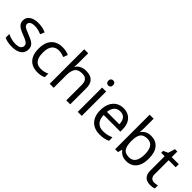

<svg xmlns="http://www.w3.org/2000/svg" viewBox="194 -1869 2988 2988"><g transform="rotate(45 1687.5 -375.0)"><path d="M434 -148Q434 -96 408 -61Q382 -26 334 -8Q286 10 220 10Q164 10 123.5 1Q83 -8 52 -24V-104Q84 -88 129.5 -74.5Q175 -61 222 -61Q289 -61 319 -82.5Q349 -104 349 -140Q349 -160 338 -176Q327 -192 298.5 -208Q270 -224 217 -244Q165 -264 128 -284Q91 -304 71 -332Q51 -360 51 -404Q51 -472 106.5 -509Q162 -546 252 -546Q301 -546 343.5 -536.5Q386 -527 423 -510L393 -440Q359 -454 322 -464Q285 -474 246 -474Q192 -474 163.5 -456.5Q135 -439 135 -409Q135 -387 148 -371.5Q161 -356 191.5 -341.5Q222 -327 273 -307Q324 -288 360 -268Q396 -248 415 -219.5Q434 -191 434 -148Z M779 10Q708 10 652.5 -19Q597 -48 565.5 -109Q534 -170 534 -265Q534 -364 567 -426Q600 -488 656.5 -517Q713 -546 785 -546Q826 -546 864 -537.5Q902 -529 926 -517L899 -444Q875 -453 843 -461Q811 -469 783 -469Q729 -469 694 -446Q659 -423 642 -378Q625 -333 625 -266Q625 -202 642 -157Q659 -112 693 -89Q727 -66 778 -66Q822 -66 855.5 -75Q889 -84 917 -97V-19Q890 -5 857.5 2.5Q825 10 779 10Z M1132 -537Q1132 -518 1130.5 -498Q1129 -478 1127 -462H1133Q1150 -490 1176 -508Q1202 -526 1234 -535.5Q1266 -545 1300 -545Q1365 -545 1408.5 -524.5Q1452 -504 1474 -461Q1496 -418 1496 -349V0H1409V-343Q1409 -408 1380 -440Q1351 -472 1289 -472Q1199 -472 1165.5 -421.5Q1132 -371 1132 -277V0H1044V-760H1132Z M1750 -536V0H1662V-536ZM1707 -737Q1727 -737 1742.5 -723.5Q1758 -710 1758 -681Q1758 -653 1742.5 -639Q1727 -625 1707 -625Q1685 -625 1670 -639Q1655 -653 1655 -681Q1655 -710 1670 -723.5Q1685 -737 1707 -737Z M2127 -546Q2196 -546 2245.5 -516Q2295 -486 2321.5 -431.5Q2348 -377 2348 -304V-251H1981Q1983 -160 2027.5 -112.5Q2072 -65 2152 -65Q2203 -65 2242.5 -74.5Q2282 -84 2324 -102V-25Q2283 -7 2243 1.5Q2203 10 2148 10Q2072 10 2013.5 -21Q1955 -52 1922.5 -113.5Q1890 -175 1890 -264Q1890 -352 1919.5 -415Q1949 -478 2002.5 -512Q2056 -546 2127 -546ZM2126 -474Q2063 -474 2026.5 -433.5Q1990 -393 1983 -321H2256Q2255 -389 2224 -431.5Q2193 -474 2126 -474Z M2572 -575Q2572 -541 2570.5 -511.5Q2569 -482 2567 -465H2572Q2595 -499 2635 -522Q2675 -545 2738 -545Q2838 -545 2898.5 -475.5Q2959 -406 2959 -268Q2959 -176 2931.5 -114Q2904 -52 2854 -21Q2804 10 2738 10Q2675 10 2635 -13Q2595 -36 2572 -68H2565L2547 0H2484V-760H2572ZM2723 -472Q2638 -472 2605 -423Q2572 -374 2572 -271V-267Q2572 -168 2604.5 -115.5Q2637 -63 2725 -63Q2797 -63 2832.5 -116Q2868 -169 2868 -269Q2868 -370 2832.5 -421Q2797 -472 2723 -472Z M3278 -62Q3298 -62 3319 -65.5Q3340 -69 3353 -73V-6Q3339 1 3313 5.5Q3287 10 3263 10Q3221 10 3185.5 -4.5Q3150 -19 3128 -55Q3106 -91 3106 -156V-468H3030V-510L3107 -545L3142 -659H3194V-536H3349V-468H3194V-158Q3194 -109 3217.5 -85.5Q3241 -62 3278 -62Z"/></g></svg>

Font: Noto Sans Thaana
Style: Regular
Weight: 400
Designer: Monotype Design Team
Foundry: Monotype Imaging Inc.
Version: Version 2.001